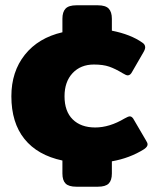

<svg xmlns="http://www.w3.org/2000/svg" viewBox="-20 -603 601 726"><path d="M216 53V4Q122 -16 72.5 -77.5Q23 -139 23 -239Q23 -332 74 -396Q125 -460 216 -481V-532Q216 -558 228 -570.5Q240 -583 269 -583H350Q379 -583 391 -570.5Q403 -558 403 -532V-487Q474 -473 518 -442Q529 -435 529 -424Q529 -416 521 -403L480 -332Q473 -318 463 -318Q457 -318 444 -326Q416 -343 393 -351Q370 -359 335 -359Q285 -359 254.5 -326.5Q224 -294 224 -239Q224 -182 255 -151.5Q286 -121 340 -121Q394 -121 451 -155Q465 -163 471 -163Q480 -163 487 -149L532 -72Q538 -63 538 -57Q538 -48 525 -39Q471 -5 403 7V53Q403 79 391 91Q379 103 350 103H269Q240 103 228 91Q216 79 216 53Z"/></svg>

Font: Mitr SemiBold
Style: Regular
Weight: 600
Designer: Thanarat Vachiruckul
Foundry: Cadson Demak
Version: Version 1.003